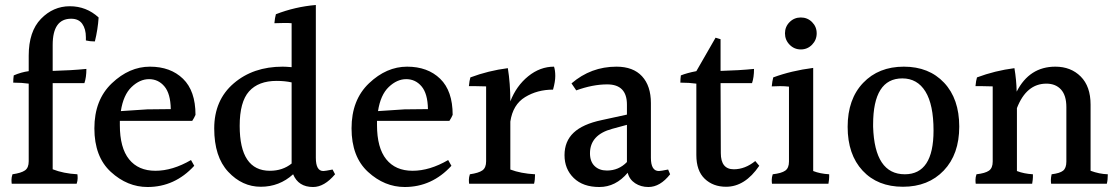

<svg xmlns="http://www.w3.org/2000/svg" viewBox="-20 -784 4477 769"><path d="M95 -561Q95 -658 144 -708.5Q193 -759 259.5 -759Q326 -759 375 -714Q372 -667 360 -618Q340 -618 324 -622Q324 -629 324 -635Q324 -668 309.5 -688.5Q295 -709 265 -709Q191 -709 191 -604V-500Q266 -502 326 -508Q326 -474 318 -451H191V-106Q234 -89 290 -86Q291 -80 291 -70Q291 -60 287 -48H27Q26 -54 26 -64Q26 -74 30 -86Q65 -91 80 -101.5Q95 -112 95 -138V-449Q68 -453 33 -453Q33 -468 35 -482Q65 -495 95 -499Z M464 -339 570 -346 664 -347Q663 -409 638.5 -438Q614 -467 577 -467Q540 -467 507 -435.5Q474 -404 464 -339ZM460 -300V-283Q460 -192 497 -146Q534 -100 602.5 -100Q671 -100 745 -143L758 -120Q680 -35 571 -35Q490 -35 424 -95.5Q358 -156 358 -270Q358 -384 428 -450.5Q498 -517 580.5 -517Q663 -517 713 -468.5Q763 -420 763 -324Q758 -312 750 -300Z M1088 -460Q1015 -460 977.5 -418Q940 -376 940 -280Q940 -100 1061 -100Q1112 -100 1148 -129V-454Q1121 -460 1088 -460ZM1234 -35Q1175 -35 1154 -86Q1099 -36 1024.5 -36Q950 -36 894 -96Q838 -156 838 -269.5Q838 -383 916 -450Q994 -517 1112 -517Q1124 -517 1148 -515V-691Q1138 -692 1120.5 -692Q1103 -692 1079 -691Q1081 -713 1085 -727Q1162 -757 1245 -764V-152Q1245 -99 1275 -99Q1282 -99 1312 -105L1322 -86Q1279 -35 1234 -35Z M1494 -339 1600 -346 1694 -347Q1693 -409 1668.5 -438Q1644 -467 1607 -467Q1570 -467 1537 -435.5Q1504 -404 1494 -339ZM1490 -300V-283Q1490 -192 1527 -146Q1564 -100 1632.5 -100Q1701 -100 1775 -143L1788 -120Q1710 -35 1601 -35Q1520 -35 1454 -95.5Q1388 -156 1388 -270Q1388 -384 1458 -450.5Q1528 -517 1610.5 -517Q1693 -517 1743 -468.5Q1793 -420 1793 -324Q1788 -312 1780 -300Z M1927 -138V-438Q1898 -439 1882.5 -439Q1867 -439 1858 -439Q1860 -461 1864 -474Q1936 -501 2014 -511Q2024 -450 2024 -378Q2048 -440 2095.5 -478.5Q2143 -517 2199 -517Q2204 -502 2204 -479.5Q2204 -457 2195 -425Q2132 -425 2083 -395Q2034 -365 2024 -297V-105Q2066 -89 2123 -86Q2123 -63 2119 -48H1859Q1858 -54 1858 -64Q1858 -74 1862 -86Q1897 -91 1912 -101.5Q1927 -112 1927 -138Z M2343 -170Q2343 -137 2361.5 -119Q2380 -101 2411 -101Q2458 -101 2491 -135V-284L2432 -268Q2343 -244 2343 -170ZM2577 -35Q2547 -35 2524 -50Q2501 -65 2494 -92Q2446 -35 2380.5 -35Q2315 -35 2278 -71Q2241 -107 2241 -162.5Q2241 -218 2277.5 -252.5Q2314 -287 2390 -303L2491 -325V-365Q2491 -446 2412 -446Q2354 -446 2288 -422L2269 -450Q2347 -517 2449 -517Q2516 -517 2551.5 -478.5Q2587 -440 2587 -371V-152Q2587 -99 2619 -99Q2626 -99 2656 -105L2664 -86Q2624 -35 2577 -35Z M2888 -36Q2836 -36 2802.5 -68Q2769 -100 2769 -163V-449Q2741 -453 2705 -453Q2705 -468 2707 -482Q2732 -492 2769 -499L2846 -633L2866 -627V-500Q2941 -502 3000 -508Q3000 -474 2992 -451H2866L2867 -171Q2867 -106 2919 -106Q2964 -106 3005 -139L3021 -120Q2964 -36 2888 -36Z M3251 -650.5Q3251 -624 3232.5 -605Q3214 -586 3187.5 -586Q3161 -586 3142.5 -605Q3124 -624 3124 -650.5Q3124 -677 3142.5 -695.5Q3161 -714 3187.5 -714Q3214 -714 3232.5 -695.5Q3251 -677 3251 -650.5ZM3301 -86Q3301 -83 3301 -74.5Q3301 -66 3298 -48H3072Q3071 -54 3071 -64Q3071 -74 3075 -86Q3110 -90 3125 -100.5Q3140 -111 3140 -137V-437Q3123 -439 3105 -439Q3087 -439 3071 -438Q3073 -459 3077 -474Q3150 -501 3237 -512V-99Q3265 -88 3301 -86Z M3604 -86Q3719 -86 3719 -261Q3719 -365 3686.5 -417.5Q3654 -470 3594 -470Q3477 -470 3477 -285Q3477 -281 3477 -276Q3483 -86 3604 -86ZM3600 -517Q3701 -517 3761.5 -452.5Q3822 -388 3822 -277Q3822 -166 3760 -101Q3698 -36 3596.5 -36Q3495 -36 3435 -100.5Q3375 -165 3375 -276Q3375 -387 3437 -452Q3499 -517 3600 -517Z M4348 -365V-100Q4383 -87 4417 -86Q4417 -63 4413 -48H4190Q4189 -54 4189 -63.5Q4189 -73 4192 -86Q4225 -90 4238 -100.5Q4251 -111 4251 -137V-355Q4251 -402 4229.5 -425.5Q4208 -449 4171 -449Q4091 -449 4053 -351V-99Q4081 -88 4117 -86Q4117 -83 4117 -74.5Q4117 -66 4114 -48H3888Q3887 -54 3887 -64Q3887 -74 3891 -86Q3926 -90 3941 -100.5Q3956 -111 3956 -137V-438Q3927 -439 3911.5 -439Q3896 -439 3887 -439Q3889 -461 3893 -474Q3965 -501 4043 -511Q4051 -464 4052 -417Q4103 -517 4207 -517Q4269 -517 4308.5 -477.5Q4348 -438 4348 -365Z"/></svg>

Font: Halant Medium
Style: Regular
Weight: 500
Designer: Hitesh Malaviya (Devanagari), Satya Rajpurohit (Latin)
Foundry: Indian Type Foundry
Version: Version 1.101;PS 1.0;hotconv 1.0.78;makeotf.lib2.5.61930; tt